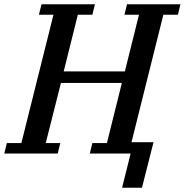

<svg xmlns="http://www.w3.org/2000/svg" viewBox="-46 -718 864 898"><path d="M565 0H374L386 -49H454L524 -330H239L168 -49H236L224 0H-26L-14 -49H54L204 -649H136L148 -698H398L386 -649H318L252 -384H538L604 -649H536L548 -698H798L786 -649H718L569 -53H672L618 160H525Z"/></svg>

Font: IBM Plex Serif Medium
Style: Italic
Weight: 500
Italic angle: -14°
Designer: Mike Abbink, Paul van der Laan, Pieter van Rosmalen
Foundry: Bold Monday
Version: Version 2.5